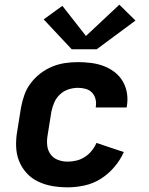

<svg xmlns="http://www.w3.org/2000/svg" viewBox="-20 -794 640 822"><path d="M270 8Q236 8 204 2.5Q172 -3 143.5 -16.5Q115 -30 94 -53Q73 -76 61.5 -105Q50 -134 49 -167.5Q48 -201 54 -234L70 -334Q75 -361 84.5 -388Q94 -415 112 -438.5Q130 -462 153.5 -480Q177 -498 204 -509Q231 -520 258.5 -524Q286 -528 314 -528Q342 -528 370 -524.5Q398 -521 423.5 -511.5Q449 -502 470.5 -485.5Q492 -469 505.5 -446Q519 -423 523.5 -395.5Q528 -368 523 -339Q523 -338 522.5 -336.5Q522 -335 522 -334H390Q390 -335 390 -335.5Q390 -336 390 -336Q393 -353 389 -369.5Q385 -386 374 -397.5Q363 -409 347 -413.5Q331 -418 314 -418Q294 -418 273.5 -411.5Q253 -405 237 -390Q221 -375 212.5 -355.5Q204 -336 200 -316L184 -216Q180 -194 182 -172.5Q184 -151 196 -134Q208 -117 228 -109.5Q248 -102 270 -102Q288 -102 307 -106.5Q326 -111 343 -122Q360 -133 372.5 -148.5Q385 -164 393 -182L510 -143Q495 -109 469.5 -79Q444 -49 411.5 -28.5Q379 -8 342 0Q305 8 270 8ZM394 -583H287L167 -711L247 -769L348 -640L491 -774L560 -706Z"/></svg>

Font: Iosevka SS04 XBd Ex
Style: Italic
Weight: 800
Width: 7
Italic angle: -9°
Monospace: yes
Designer: Belleve Invis
Foundry: Belleve Invis
Version: Version 19.0.0; ttfautohint (v1.8.4)